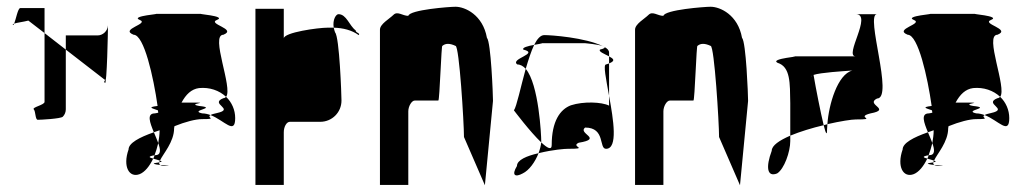

<svg xmlns="http://www.w3.org/2000/svg" viewBox="-20 -736 3043 569"><path d="M18 -662C19 -661 21 -663 22 -666C19 -665 17 -663 18 -662ZM22 -666C30 -669 49 -671 64 -675L112 -638V-712H40C33 -712 27 -678 22 -666ZM40 -694ZM80 -412C86 -406 84 -381 92 -381C101 -381 159 -384 166 -390C172 -396 175 -404 175 -412V-589L112 -638V-434C112 -425 74 -418 80 -412ZM175 -589 290 -500C298 -500 284 -497 291 -490C297 -484 300 -647 300 -661C299 -644 285 -631 269 -631H175ZM300 -661C300 -661 300 -662 300 -662C300 -662 300 -662 300 -662Z M361 -293C343 -242 363 -208 394 -220C409 -226 423 -243 434 -266C423 -269 416 -272 438 -276C442 -287 446 -299 449 -312C445 -322 441 -333 436 -344C393 -329 361 -312 361 -293ZM376 -633C407 -633 435 -507 447 -422C412 -418 436 -414 448 -409C448 -407 449 -404 449 -402C447 -401 443 -401 439 -400C414 -400 424 -373 436 -344C442 -346 447 -348 453 -350C453 -337 451 -324 449 -312C456 -292 458 -276 439 -276H438C437 -272 436 -269 434 -266C440 -264 449 -262 454 -260C463 -280 496 -315 496 -356C496 -358 497 -360 497 -362C529 -375 560 -383 579 -383C627 -383 590 -387 604 -395C596 -398 587 -400 579 -400C539 -409 628 -416 570 -422C531 -429 608 -432 552 -432H518C531 -456 547 -472 570 -475C601 -478 630 -468 650 -449C671 -475 602 -633 642 -633C684 -650 593 -665 623 -677C654 -689 555 -695 579 -695H439C464 -695 364 -689 394 -677C424 -665 333 -650 376 -633ZM447 -254C425 -251 439 -249 455 -247C452 -249 451 -252 452 -255C451 -255 449 -254 447 -254ZM452 -255C462 -257 460 -258 454 -260C453 -258 452 -257 452 -255ZM455 -247C458 -245 462 -244 470 -244C493 -244 473 -245 455 -247ZM604 -395C645 -379 677 -335 677 -386C677 -410 667 -433 650 -449C648 -447 645 -445 642 -445C599 -428 678 -413 623 -401C613 -399 607 -397 604 -395Z M737 -188H821V-344C821 -360 829 -375 839 -375H929C964 -375 992 -403 992 -438C992 -454 986 -627 973 -640C971 -645 970 -650 969 -654H951C923 -654 821 -640 821 -622V-710H737ZM969 -654C997 -653 1022 -647 1043 -632C1049 -638 1034 -638 1034 -646C1015 -660 1007 -694 983 -694C976 -694 965 -678 969 -654Z M1106 -188H1190V-406C1190 -421 1200 -438 1209 -438H1279C1283 -438 1288 -607 1291 -600C1300 -608 1313 -608 1330 -600C1341 -600 1355 -372 1355 -330L1417 -187L1441 -437C1441 -454 1435 -612 1423 -624C1411 -692 1358 -716 1330 -716C1312 -716 1194 -707 1190 -689C1173 -689 1158 -704 1146 -692C1134 -680 1106 -665 1106 -648Z M1503 -409C1503 -409 1551 -345 1584 -314V-318C1584 -335 1577 -486 1538 -532C1523 -478 1511 -420 1503 -409ZM1512 -244C1495 -216 1507 -210 1529 -222C1548 -231 1566 -256 1576 -282C1541 -274 1512 -262 1512 -244ZM1513 -545C1522 -545 1531 -540 1538 -532C1546 -559 1554 -584 1563 -603C1546 -600 1526 -595 1531 -589C1580 -577 1490 -562 1513 -545ZM1563 -603C1582 -607 1598 -608 1575 -608H1714C1711 -608 1753 -605 1767 -599C1714 -625 1613 -632 1593 -632C1582 -632 1572 -621 1563 -603ZM1576 -282C1621 -293 1655 -295 1663 -295C1729 -295 1669 -301 1695 -313C1769 -325 1691 -340 1714 -358C1775 -358 1754 -295 1776 -295C1812 -295 1798 -381 1785 -452V-423C1763 -434 1709 -436 1672 -424C1640 -412 1615 -377 1615 -306C1615 -290 1602 -297 1584 -314C1583 -304 1580 -293 1576 -282ZM1758 -589C1753 -583 1772 -576 1785 -569V-580C1785 -587 1780 -592 1771 -597C1774 -595 1771 -592 1758 -589ZM1767 -599C1768 -598 1770 -598 1771 -597C1770 -598 1769 -598 1767 -599ZM1776 -545C1767 -545 1776 -502 1785 -452V-548ZM1785 -548C1805 -556 1798 -562 1785 -569Z M1862 -188H1946V-406C1946 -421 1956 -438 1965 -438H2035C2039 -438 2044 -607 2047 -600C2056 -608 2069 -608 2086 -600C2097 -600 2111 -372 2111 -330L2173 -187L2197 -437C2197 -454 2191 -612 2179 -624C2167 -692 2114 -716 2086 -716C2068 -716 1950 -707 1946 -689C1929 -689 1914 -704 1902 -692C1890 -680 1862 -665 1862 -648Z M2267 -289C2249 -241 2253 -210 2283 -222C2304 -235 2322 -286 2322 -318V-334C2290 -320 2267 -305 2267 -289ZM2284 -550C2323 -538 2321 -490 2322 -430V-334C2351 -346 2387 -357 2421 -365C2412 -402 2398 -473 2391 -514C2412 -521 2478 -525 2506 -527C2462 -516 2436 -426 2432 -368C2471 -377 2504 -382 2516 -382C2585 -382 2512 -388 2560 -400C2624 -412 2543 -426 2579 -444C2630 -444 2543 -694 2579 -694H2516C2567 -694 2480 -569 2516 -569H2329C2363 -569 2260 -563 2284 -550ZM2385 -509C2384 -510 2384 -511 2385 -512ZM2421 -365C2427 -341 2431 -332 2431 -352C2431 -357 2432 -362 2432 -368C2428 -367 2425 -366 2421 -365Z M2655 -293C2637 -242 2657 -208 2688 -220C2703 -226 2717 -243 2728 -266C2717 -269 2710 -272 2732 -276C2736 -287 2740 -299 2743 -312C2739 -322 2735 -333 2730 -344C2687 -329 2655 -312 2655 -293ZM2670 -633C2701 -633 2729 -507 2741 -422C2706 -418 2730 -414 2742 -409C2742 -407 2743 -404 2743 -402C2741 -401 2737 -401 2733 -400C2708 -400 2718 -373 2730 -344C2736 -346 2741 -348 2747 -350C2747 -337 2745 -324 2743 -312C2750 -292 2752 -276 2733 -276H2732C2731 -272 2730 -269 2728 -266C2734 -264 2743 -262 2748 -260C2757 -280 2790 -315 2790 -356C2790 -358 2791 -360 2791 -362C2823 -375 2854 -383 2873 -383C2921 -383 2884 -387 2898 -395C2890 -398 2881 -400 2873 -400C2833 -409 2922 -416 2864 -422C2825 -429 2902 -432 2846 -432H2812C2825 -456 2841 -472 2864 -475C2895 -478 2924 -468 2944 -449C2965 -475 2896 -633 2936 -633C2978 -650 2887 -665 2917 -677C2948 -689 2849 -695 2873 -695H2733C2758 -695 2658 -689 2688 -677C2718 -665 2627 -650 2670 -633ZM2741 -254C2719 -251 2733 -249 2749 -247C2746 -249 2745 -252 2746 -255C2745 -255 2743 -254 2741 -254ZM2746 -255C2756 -257 2754 -258 2748 -260C2747 -258 2746 -257 2746 -255ZM2749 -247C2752 -245 2756 -244 2764 -244C2787 -244 2767 -245 2749 -247ZM2898 -395C2939 -379 2971 -335 2971 -386C2971 -410 2961 -433 2944 -449C2942 -447 2939 -445 2936 -445C2893 -428 2972 -413 2917 -401C2907 -399 2901 -397 2898 -395Z"/></svg>

Font: bitstorm
Style: sucn
Weight: 400
Version: Version 0.2